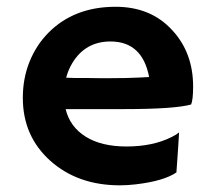

<svg xmlns="http://www.w3.org/2000/svg" viewBox="-20 -540 624 567"><path d="M47.4 -251Q47.4 -308.1 66.9 -356.9Q86.4 -405.8 122.1 -442.4Q198.2 -520 321.3 -520Q425.3 -520 488.3 -451.2Q550.3 -384.8 550.3 -284.2Q550.3 -245.6 544.4 -231.4Q495.6 -217.8 345.7 -217.8H173.8Q186.5 -165.5 232.9 -136.5Q279.3 -107.4 353.5 -107.4Q431.2 -107.4 486.8 -135.3Q501.5 -142.6 508.8 -148.9Q507.8 -128.4 506.3 -106.9L501 -30.8Q463.9 -5.4 380.9 4.4Q356.4 7.3 334 7.3Q210 7.3 128.9 -64.9Q47.4 -137.7 47.4 -251ZM420.4 -312.5Q400.4 -417.5 306.2 -417.5Q231.9 -417.5 193.4 -353.5Q181.6 -334 175.3 -310.5Q187 -310.1 204.1 -309.6H240.2Q258.3 -309.1 274.9 -309.1H302.7Q327.6 -309.1 351.6 -309.6L391.6 -311Q407.7 -311.5 420.4 -312.5Z"/></svg>

Font: HammersmithOne
Style: Regular
Weight: 400
Designer: Nicole Fally
Foundry: Nicole Fally
Version: Version 1.003